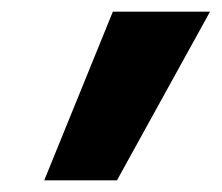

<svg xmlns="http://www.w3.org/2000/svg" viewBox="-20 -716 381 330"><path d="M56 -406 174 -696H341L181 -406Z"/></svg>

Font: Fira Sans Black
Style: Italic
Weight: 900
Italic angle: -8°
Designer: Carrois Corporate & Edenspiekermann AG
Foundry: Carrois Corporate GbR & Edenspiekermann AG
Version: Version 4.203